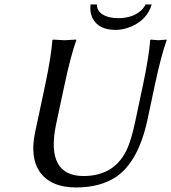

<svg xmlns="http://www.w3.org/2000/svg" viewBox="-20 -824 761 854"><path d="M654.8 -804.2Q634.8 -736.8 564.5 -706.1Q529.8 -691.4 495.1 -690.9Q418.5 -690.9 391.6 -743.2Q378.4 -770 382.8 -804.2H411.1Q410.6 -763.2 463.9 -748Q483.4 -743.2 505.9 -743.2Q570.3 -743.2 608.4 -778.3Q621.1 -790.5 627 -804.2ZM615.7 -444.8Q643.1 -574.2 647.9 -645L650.9 -647.9Q652.8 -647.9 685.1 -645L720.7 -647.9L721.2 -645Q696.8 -577.6 668.5 -444.8L636.7 -294.9Q596.2 -104.5 496.1 -37.1Q425.3 9.8 318.8 9.8Q205.1 9.8 156.2 -60.5Q112.8 -125 136.2 -235.8L180.7 -444.8Q208 -574.2 212.9 -645L215.8 -647.9Q217.8 -647.9 266.1 -645L318.8 -647.9L319.3 -645Q294.9 -577.6 266.6 -444.8L229 -269Q183.1 -42.5 350.6 -41Q493.7 -41 547.9 -167Q564.9 -207.5 580.1 -276.9Z"/></svg>

Font: Linux Biolinum Capitals O
Style: Italic Samll Caps
Weight: 400
Italic angle: -12°
Designer: Philipp H. Poll
Foundry: Philipp H. Poll
Version: Version 0.6.2